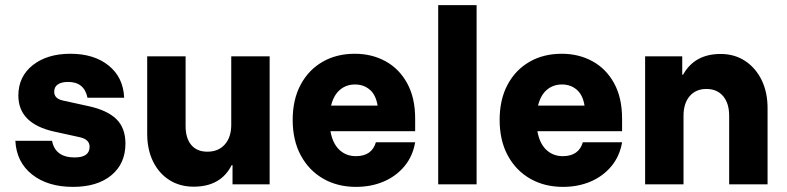

<svg xmlns="http://www.w3.org/2000/svg" viewBox="-20 -720 3073 750"><path d="M265 10Q166.7 10 105.4 -38.3Q44.2 -86.7 40 -170H183.3Q195.8 -105 271.7 -105Q330 -105 330 -146.7Q330 -175.8 290.8 -184.2L192.5 -205.8Q51.7 -236.7 51.7 -346.7Q51.7 -420.8 107.9 -465.4Q164.2 -510 255 -510Q347.5 -510 404.6 -463.8Q461.7 -417.5 465 -338.3H321.7Q309.2 -400 245.8 -400Q220.8 -400 206.2 -390.4Q191.7 -380.8 191.7 -361.7Q191.7 -335 225 -327.5L327.5 -305Q399.2 -289.2 434.6 -254.6Q470 -220 470 -159.2Q470 -80.8 415 -35.4Q360 10 265 10Z M736.7 9.2Q682.5 9.2 641.7 -16.7Q600.8 -42.5 577.9 -89.2Q555 -135.8 555 -197.5V-500H705V-227.5Q705 -180 727.1 -153.8Q749.2 -127.5 790 -127.5Q833.3 -127.5 858.3 -155.8Q883.3 -184.2 883.3 -232.5V-500H1033.3V0H888.3V-75H885Q842.5 9.2 736.7 9.2Z M1370.8 10Q1298.3 10 1242.5 -22.1Q1186.7 -54.2 1155 -112.9Q1123.3 -171.7 1123.3 -251.7Q1123.3 -330.8 1154.2 -388.8Q1185 -446.7 1239.6 -478.3Q1294.2 -510 1365.8 -510Q1432.5 -510 1485.8 -480.8Q1539.2 -451.7 1570.4 -395Q1601.7 -338.3 1601.7 -256.7V-207.5H1270.8Q1279.2 -160 1305.4 -135Q1331.7 -110 1370 -110Q1432.5 -110 1448.3 -164.2H1601.7Q1592.5 -110 1560 -70.8Q1527.5 -31.7 1478.8 -10.8Q1430 10 1370.8 10ZM1273.3 -307.5H1455Q1448.3 -349.2 1424.6 -369.6Q1400.8 -390 1366.7 -390Q1332.5 -390 1307.9 -369.2Q1283.3 -348.3 1273.3 -307.5Z M1691.7 0V-700H1841.7V0Z M2179.2 10Q2106.7 10 2050.8 -22.1Q1995 -54.2 1963.3 -112.9Q1931.7 -171.7 1931.7 -251.7Q1931.7 -330.8 1962.5 -388.8Q1993.3 -446.7 2047.9 -478.3Q2102.5 -510 2174.2 -510Q2240.8 -510 2294.2 -480.8Q2347.5 -451.7 2378.8 -395Q2410 -338.3 2410 -256.7V-207.5H2079.2Q2087.5 -160 2113.8 -135Q2140 -110 2178.3 -110Q2240.8 -110 2256.7 -164.2H2410Q2400.8 -110 2368.3 -70.8Q2335.8 -31.7 2287.1 -10.8Q2238.3 10 2179.2 10ZM2081.7 -307.5H2263.3Q2256.7 -349.2 2232.9 -369.6Q2209.2 -390 2175 -390Q2140.8 -390 2116.2 -369.2Q2091.7 -348.3 2081.7 -307.5Z M2500 0V-500H2645V-428.3H2648.3Q2693.3 -509.2 2795 -509.2Q2849.2 -509.2 2890.4 -482.1Q2931.7 -455 2955 -407.5Q2978.3 -360 2978.3 -297.5V0H2828.3V-267.5Q2828.3 -316.7 2804.6 -344.6Q2780.8 -372.5 2739.2 -372.5Q2698.3 -372.5 2674.2 -344.6Q2650 -316.7 2650 -267.5V0Z"/></svg>

Font: Funnel Sans ExtraBold
Style: Regular
Weight: 800
Version: Version 1.000; Beta; Release 5; Build 24; ttfautohint (v1.8.